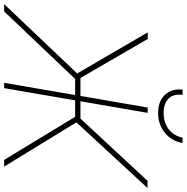

<svg xmlns="http://www.w3.org/2000/svg" viewBox="-49 -918 924 951"><g transform="rotate(90 413.5 -442.0)"><path d="M516.1 -351.6H434.6L374 0H347.7L408.2 -351.6H328.6L-5.9 0H-42L301.3 -361.8L97.7 -711.4H130.4L323.7 -377.9H412.6L470.2 -710.9H496.6L439 -377.9H524.9L833.5 -710.4L868.7 -710L543.5 -357.9L762.7 0H729.5ZM646 -883.3Q635.3 -827.6 594.2 -795.2Q553.2 -762.7 497.1 -762.7Q438.5 -762.7 407 -796.6Q375.5 -830.6 381.3 -883.8H407.2Q401.9 -837.4 426.5 -813.7Q451.2 -790 497.1 -790Q543.5 -790 576.2 -814Q608.9 -837.9 619.6 -883.8Z"/></g></svg>

Font: Roboto Thin
Style: Italic
Weight: 250
Italic angle: -12°
Designer: Google
Version: Version 2.134; 2016